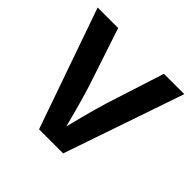

<svg xmlns="http://www.w3.org/2000/svg" viewBox="-177 -911 1095 1095"><g transform="rotate(45 370.0 -364.0)"><path d="M275.4 0 20.5 -727.5H186L302.7 -376Q323.2 -309.6 345 -230.2Q366.7 -150.9 391.1 -56.6H356.9Q380.9 -151.9 401.6 -230.7Q422.4 -309.6 442.4 -376L555.2 -727.5H719.2L469.7 0Z"/></g></svg>

Font: Inter 17pt
Style: Bold
Weight: 700
Version: Version 4.001;git-66647c0bb